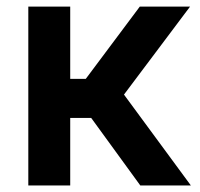

<svg xmlns="http://www.w3.org/2000/svg" viewBox="-20 -566 609 586"><path d="M66.4 0V-545.9H194.3V-325.2H241.7L406.7 -545.9H560.1L358.4 -277.3L562.5 0H408.2L258.3 -206.1H194.3V0Z"/></svg>

Font: Inter Semi Bold
Style: Regular
Weight: 600
Designer: Rasmus Andersson
Foundry: rsms
Version: Version 4.000;git-e0f93cc